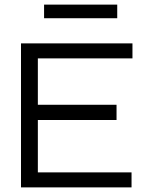

<svg xmlns="http://www.w3.org/2000/svg" viewBox="-20 -812 665 832"><path d="M71 0V-624H554V-559H144V-358H485V-292H144V-65H550V0ZM171 -733V-792H488V-733Z"/></svg>

Font: Inconsolata Expanded Thin
Style: Regular
Weight: 100
Width: 7
Monospace: yes
Designer: Raph Levien, Cyreal, Brenton Simpson
Foundry: Raph Levien, Cyreal, Google
Version: Version 3.100; ttfautohint (v1.8.4.7-5d5b)